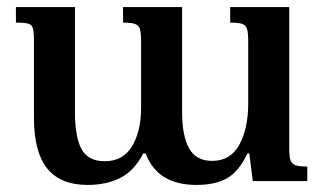

<svg xmlns="http://www.w3.org/2000/svg" viewBox="-20 -512 921 543"><path d="M798 -492V-93Q798 -69 801.5 -59Q805 -49 815 -45Q825 -41 849 -41V0H695L685 -78H680Q655 -26 621.5 -7.5Q588 11 536 11Q425 11 392 -78H385Q360 -29 320.5 -9Q281 11 228 11Q151 11 113.5 -35.5Q76 -82 76 -179V-397Q76 -422 73 -432Q70 -442 60 -445Q50 -448 25 -448V-492H192V-196Q192 -125 210.5 -90.5Q229 -56 276 -56Q328 -56 353.5 -98.5Q379 -141 379 -207V-392Q379 -418 376 -429Q373 -440 362.5 -444Q352 -448 328 -448V-492H495V-196Q495 -127 515 -92Q535 -57 580 -57Q632 -57 657 -103Q682 -149 682 -220V-392Q682 -418 679 -429Q676 -440 666 -444Q656 -448 631 -448V-492Z"/></svg>

Font: Noto Serif Armenian Medium
Style: Regular
Weight: 500
Designer: Monotype Design team
Foundry: Monotype Imaging Inc.
Version: Version 1.000